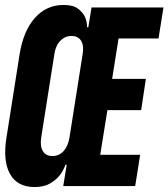

<svg xmlns="http://www.w3.org/2000/svg" viewBox="-20 -750 679 774"><path d="M313 -531Q319 -566 307 -585.5Q295 -605 268 -605Q242 -605 223 -585.5Q204 -566 199 -531L146 -195Q141 -160 153 -140.5Q165 -121 191 -121Q218 -121 236 -140.5Q254 -160 260 -195ZM249 -86H244Q235 -61 219 -41Q205 -24 181 -10Q157 4 119 4Q50 4 20.5 -48.5Q-9 -101 6 -195L59 -531Q74 -625 120.5 -677.5Q167 -730 236 -730Q274 -730 293 -716Q312 -702 321 -685Q331 -665 331 -640H336L349 -720H639L619 -595H458L432 -432H568L549 -306H413L384 -126H545L525 0H235Z"/></svg>

Font: JetBrains Mono ExtraBold
Style: Italic
Weight: 800
Designer: Philipp Nurullin, Konstantin Bulenkov
Foundry: JetBrains
Version: Version 1.000; ttfautohint (v1.8.3)